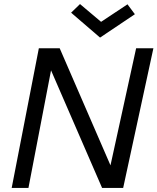

<svg xmlns="http://www.w3.org/2000/svg" viewBox="-20 -925 775 945"><path d="M37.5 0ZM120 0 231.2 -578.8 482.5 0H586.2L735 -687.5H650L523.8 -111.2L273.8 -687.5H171.2L37.5 0ZM330 -862.5 373.8 -905 477.5 -817.5 607.5 -903.8 643.8 -855 472.5 -740Z"/></svg>

Font: Cambay
Style: Italic
Weight: 400
Italic angle: -11°
Designer: Pooja Saxena
Foundry: Pooja Saxena
Version: Version 1.019;PS 001.019;hotconv 1.0.70;makeotf.lib2.5.58329